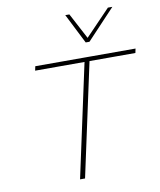

<svg xmlns="http://www.w3.org/2000/svg" viewBox="-97 -983 885 1060"><g transform="rotate(-10 346.0 -453.5)"><path d="M265 0 407 -658H435L293 0ZM125 -634 130 -658H692L687 -634ZM427 -739 434 -754 581 -907H606L448 -739ZM427 -739 342 -907H365L446 -754L448 -739Z"/></g></svg>

Font: Ysabeau Infant Thin
Style: Italic
Weight: 250
Italic angle: -12°
Designer: Christian Thalmann (Catharsis Fonts)
Version: Version 2.001;gftools[0.9.30]; featfreeze: ss01,ss02,lnum